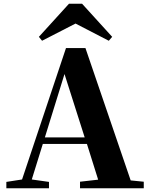

<svg xmlns="http://www.w3.org/2000/svg" viewBox="-20 -1007 801 1027"><path d="M419 -987H349L188 -810L205 -789L384 -881L562 -789L580 -810ZM325 -611 433 -272H220ZM408 0H749V-35L679 -42L437 -750H333L98 -47L14 -34V0H242V-34L150 -47L209 -237H445L505 -46L408 -35Z"/></svg>

Font: Noto Serif CJK SC Black
Style: Regular
Weight: 900
Designer: Ryoko NISHIZUKA 西塚涼子 (kana & ideographs); Frank Grießhammer (Latin, Greek & Cyrillic); Wenlong ZHANG 张文龙 (bopomofo); San
Foundry: Adobe
Version: Version 2.001;hotconv 1.1.0;makeotfexe 2.6.0